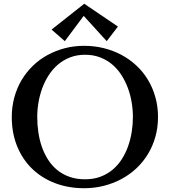

<svg xmlns="http://www.w3.org/2000/svg" viewBox="-20 -978 907 1027"><path d="M825.2 -352.1Q825.2 -295.9 811 -245.8Q796.9 -195.8 771 -153.3Q745.1 -110.8 709 -77.1Q672.9 -43.5 628.9 -20Q585 3.4 534.7 16.1Q484.4 28.8 430.2 28.8Q345.7 28.8 274.7 1.7Q203.6 -25.4 152.1 -75.2Q100.6 -125 71.8 -195.3Q43 -265.6 43 -352.1Q43 -407.2 56.6 -457Q70.3 -506.8 95.2 -549.1Q120.1 -591.3 155.3 -625.5Q190.4 -659.7 233.6 -683.3Q276.9 -707 326.4 -720Q376 -732.9 430.2 -732.9Q484.4 -732.9 534.9 -720.5Q585.4 -708 629.4 -684.6Q673.3 -661.1 709.5 -627.4Q745.6 -593.8 771.2 -551.3Q796.9 -508.8 811 -458.7Q825.2 -408.7 825.2 -352.1ZM690.9 -352.1Q690.9 -390.6 684.3 -430.4Q677.7 -470.2 664.1 -507.1Q650.4 -543.9 629.6 -576.4Q608.9 -608.9 580.3 -633.1Q551.8 -657.2 515.6 -671.1Q479.5 -685.1 435.1 -685.1Q390.6 -685.1 354.5 -670.9Q318.4 -656.7 290 -632.6Q261.7 -608.4 240.7 -575.9Q219.7 -543.5 206.1 -506.3Q192.4 -469.2 185.8 -429.7Q179.2 -390.1 179.2 -352.1Q179.2 -311.5 185.1 -271Q190.9 -230.5 203.6 -193.6Q216.3 -156.7 236.6 -124.8Q256.8 -92.8 285.2 -69.3Q313.5 -45.9 350.8 -32.5Q388.2 -19 435.1 -19Q480.5 -19 517.1 -32.7Q553.7 -46.4 582.3 -70.3Q610.8 -94.2 631.3 -126.2Q651.9 -158.2 665 -195.3Q678.2 -232.4 684.6 -272.5Q690.9 -312.5 690.9 -352.1ZM610.8 -835.9 550.8 -757.8 427.7 -893.1 326.7 -757.8 255.9 -819.8 430.7 -958Z"/></svg>

Font: Original Surfer
Style: Regular
Weight: 400
Designer: Astigmatic (AOETI)
Foundry: Astigmatic (AOETI)
Version: Version 1.001